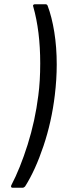

<svg xmlns="http://www.w3.org/2000/svg" viewBox="-20 -783 288 907"><path d="M205 -756Q225 -703 236.5 -631.5Q248 -560 248 -478Q248 -409 239 -334Q224 -208 185.5 -93.5Q147 21 99 97Q93 104 86 104H40Q35 104 33 101Q31 98 33 93Q75 13 110.5 -99.5Q146 -212 161 -332Q170 -399 170 -484Q170 -636 137 -752L136 -755Q136 -763 146 -763H195Q202 -763 205 -756Z"/></svg>

Font: Barlow Condensed
Style: Italic
Weight: 400
Width: 3
Italic angle: -7°
Designer: Jeremy Tribby
Foundry: Tribby Type
Version: Version 1.408